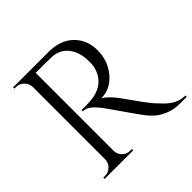

<svg xmlns="http://www.w3.org/2000/svg" viewBox="-175 -869 1038 1038"><g transform="rotate(-45 344.0 -350.0)"><path d="M266 -669H202V-73Q202 -47 220.5 -28.5Q239 -10 266 -10H278L279 0H60V-10H73Q99 -10 117.5 -28Q136 -46 137 -72V-627Q136 -653 117.5 -671.5Q99 -690 73 -690H60V-700H330Q421 -700 473 -649.5Q525 -599 525 -518.5Q525 -438 475.5 -379.5Q426 -321 355 -321Q370 -314 390.5 -293.5Q411 -273 427 -251Q513 -128 539 -99.5Q565 -71 576 -60.5Q587 -50 600 -40Q613 -30 626 -24Q655 -10 688 -10V0H633Q590 0 553 -15.5Q516 -31 497.5 -47.5Q479 -64 465.5 -79.5Q452 -95 391 -183Q330 -271 320 -283.5Q310 -296 299 -308Q267 -342 235 -342V-352Q243 -351 256 -351Q269 -351 288 -352Q412 -355 444 -456Q450 -476 450 -493.5Q450 -511 450 -516Q448 -583 415 -624Q382 -665 326 -668Q302 -669 266 -669Z"/></g></svg>

Font: Cinzel
Style: Regular
Weight: 400
Designer: Natanael Gama
Version: Version 1.001;PS 001.001;hotconv 1.0.56;makeotf.lib2.0.21325